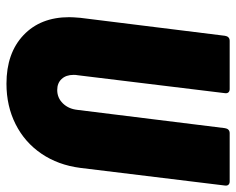

<svg xmlns="http://www.w3.org/2000/svg" viewBox="-90 -650 748 609"><g transform="rotate(90 284.5 -346.0)"><path d="M35 -191Q35 -202 37 -226L94 -685Q95 -692 99 -696Q103 -700 110 -700H263Q270 -700 273.5 -696Q277 -692 276 -685L219 -217Q218 -213 218 -205Q218 -181 231 -167Q244 -153 266 -153Q291 -153 308.5 -171Q326 -189 329 -217L387 -685Q388 -692 392 -696Q396 -700 403 -700H556Q563 -700 566.5 -696Q570 -692 569 -685L513 -226Q504 -156 468 -103Q432 -50 374.5 -21Q317 8 246 8Q149 8 92 -46Q35 -100 35 -191Z"/></g></svg>

Font: Barlow Semi Condensed Black
Style: Italic
Weight: 900
Width: 4
Italic angle: -7°
Designer: Jeremy Tribby
Foundry: Tribby Type
Version: Version 1.408